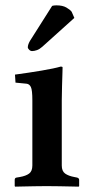

<svg xmlns="http://www.w3.org/2000/svg" viewBox="-20 -696 326 718"><path d="M175 -674Q181 -676 191 -676Q214 -676 228 -668Q242 -660 248 -652L258 -629L138 -521Q128 -512 118 -508.5Q108 -505 100 -505Q94 -505 89 -510Q84 -515 84 -519Q84 -524 86 -530Q88 -536 92 -543ZM211 -321V-77Q211 -56 223.5 -47Q236 -38 258 -34L268 -32Q276 -30 276 -23V0L274 2Q274 2 252 1.5Q230 1 202 0.5Q174 0 154 0Q136 0 108 0.5Q80 1 58.5 1.5Q37 2 37 2L35 0V-23Q35 -31 42 -32L54 -34Q77 -38 89 -47Q101 -56 101 -77V-321Q101 -359 95.5 -370.5Q90 -382 79 -383L38 -387L36 -417Q88 -424 135.5 -432Q183 -440 207 -447Q209 -447 211.5 -446.5Q214 -446 214 -444Q214 -444 213.5 -423.5Q213 -403 212 -374.5Q211 -346 211 -321Z"/></svg>

Font: Libertinus Serif SemiBold
Style: Regular
Weight: 600
Designer: Philipp H. Poll, Khaled Hosny
Foundry: Caleb Maclennan
Version: Version 7.051;RELEASE